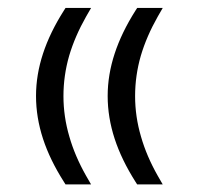

<svg xmlns="http://www.w3.org/2000/svg" viewBox="-20 -475 526 492"><path d="M213.4 -454.6H147.9L143.6 -447.8Q107.9 -391.6 90.3 -337.9Q72.3 -283.2 72.3 -229Q72.3 -174.3 90.3 -119.1Q107.9 -65.4 143.6 -9.3L147.9 -2.4H213.4L200.7 -24.4Q171.9 -75.2 157.7 -125Q142.6 -176.3 142.6 -228.8Q142.6 -281.2 157.2 -332Q171.9 -381.8 200.7 -432.6ZM397 -454.6H331.5L327.1 -447.8Q291.5 -391.6 273.9 -337.9Q255.9 -283.2 255.9 -229Q255.9 -174.3 273.9 -119.1Q291.5 -65.4 327.1 -9.3L331.5 -2.4H397L384.3 -24.4Q355.5 -75.2 341.3 -125Q326.2 -176.3 326.2 -228.8Q326.2 -281.2 340.8 -332Q355.5 -381.8 384.3 -432.6Z"/></svg>

Font: Elshan
Style: Regular
Weight: 400
Foundry: DejaVu fonts team - Redesigned by Saber Rastikerdar (Samim font) - Edited by Jalil Hamdollahi
Version: Version 0.9.9; ttfautohint (v1.4.1.5-446e)